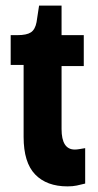

<svg xmlns="http://www.w3.org/2000/svg" viewBox="-20 -653 349 683"><path d="M220 10Q146 10 105 -32.5Q64 -75 64 -166V-422H18V-528H42Q75 -528 90 -538Q105 -548 110 -574L119 -633H199V-528H278V-418H199V-194Q199 -121 246 -121Q253 -121 262 -122.5Q271 -124 283 -126V0Q267 4 253 7Q239 10 220 10Z"/></svg>

Font: Bricolage Grotesque 10pt Condensed Bricolage Grotesque 10pt Condensed Regular
Style: Bold
Weight: 700
Width: 3
Designer: Mathieu Triay
Foundry: Atelier Triay
Version: Version 1.000; ttfautohint (v1.8.4.7-5d5b);gftools[0.9.32]